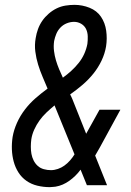

<svg xmlns="http://www.w3.org/2000/svg" viewBox="-20 -763 540 791"><path d="M185 8Q159 8 134 2Q109 -4 89 -18Q69 -32 56 -52.5Q43 -73 36.5 -97Q30 -121 29 -147Q28 -173 32 -199Q37 -228 50 -257Q63 -286 82.5 -311.5Q102 -337 126 -358Q150 -379 176 -398Q166 -422 155.5 -446.5Q145 -471 137 -497Q129 -523 125.5 -550.5Q122 -578 127 -606Q130 -625 136.5 -643Q143 -661 154 -677Q165 -693 180.5 -706.5Q196 -720 213.5 -728.5Q231 -737 250 -740Q269 -743 287 -743Q319 -743 349 -731Q379 -719 396 -694Q413 -669 417.5 -636.5Q422 -604 417 -572Q412 -542 398.5 -513.5Q385 -485 365 -460Q345 -435 320.5 -414Q296 -393 269 -374Q271 -370 273.5 -365Q276 -360 278 -355L335 -212L390 -311H476L391 -155Q386 -147 381.5 -138.5Q377 -130 372 -122L421 0H338L312 -64Q293 -38 266 -18.5Q239 1 209 6L199 7ZM239 -443Q257 -456 273.5 -471Q290 -486 304 -503.5Q318 -521 327 -541Q336 -561 340 -582Q342 -597 341.5 -613.5Q341 -630 334.5 -643.5Q328 -657 314.5 -665Q301 -673 285 -673Q270 -673 255 -667Q240 -661 229 -649.5Q218 -638 212 -623.5Q206 -609 203 -594Q200 -573 202.5 -553Q205 -533 210.5 -514.5Q216 -496 223.5 -478Q231 -460 239 -443ZM190 -62Q204 -62 218.5 -67Q233 -72 245.5 -81Q258 -90 268.5 -102Q279 -114 287 -127L205 -328Q205 -328 205 -328Q205 -328 205 -328V-329Q188 -315 172 -300Q156 -285 143 -267Q130 -249 121 -229Q112 -209 109 -189Q107 -174 107 -158.5Q107 -143 109.5 -129Q112 -115 118.5 -102Q125 -89 135.5 -79.5Q146 -70 160.5 -66Q175 -62 190 -62Z"/></svg>

Font: Iosevka Curly Oblique
Style: Regular
Weight: 400
Italic angle: -9°
Monospace: yes
Designer: Belleve Invis
Foundry: Belleve Invis
Version: Version 11.1.0; ttfautohint (v1.8.3)